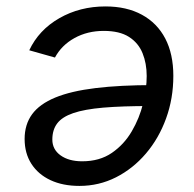

<svg xmlns="http://www.w3.org/2000/svg" viewBox="-20 -578 616 609"><path d="M314.5 -557.6Q381.8 -557.6 430.2 -531.2Q478.5 -504.9 504.2 -455.8Q529.8 -406.7 529.8 -337.4Q529.8 -265.6 506.8 -202.4Q483.9 -139.2 442.9 -91.1Q401.9 -43 347.9 -15.6Q293.9 11.7 231.9 11.7Q179.2 11.7 140.1 -6.6Q101.1 -24.9 79.6 -58.3Q58.1 -91.8 58.1 -137.2Q58.1 -183.1 81.8 -215.6Q105.5 -248 155.3 -268.6Q205.1 -289.1 283 -298.6Q360.8 -308.1 468.8 -308.1L457 -241.7Q367.7 -241.7 307.6 -236.6Q247.6 -231.4 212.2 -219.2Q176.8 -207 161.4 -186.5Q146 -166 146 -135.3Q146 -104 172.1 -85.2Q198.2 -66.4 240.7 -66.4Q295.9 -66.4 334.7 -93Q373.5 -119.6 397.9 -161.4Q422.4 -203.1 433.8 -249.8Q445.3 -296.4 445.3 -336.9Q445.3 -377 432.1 -409.4Q418.9 -441.9 389.2 -460.9Q359.4 -480 309.1 -480Q257.3 -480 216.3 -457.3Q175.3 -434.6 154.3 -395.5L72.8 -418.5Q103 -482.9 168.2 -520.3Q233.4 -557.6 314.5 -557.6Z"/></svg>

Font: Inter Variable
Style: Italic
Weight: 400
Italic angle: -9.39999°
Designer: Rasmus Andersson
Foundry: rsms
Version: Version 4.001;git-9221beed3